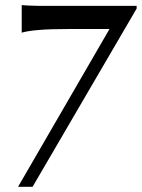

<svg xmlns="http://www.w3.org/2000/svg" viewBox="-20 -723 549 743"><path d="M254.9 -610.8Q213.4 -610.8 182.4 -609.9Q151.4 -608.9 128.9 -606.9Q106.4 -605 91.3 -602.5Q76.2 -600.1 65.9 -597.2H64V-703.1H65.9Q76.2 -702.1 91.3 -701.4Q106.4 -700.7 128.9 -700.4Q151.4 -700.2 182.4 -700.2Q213.4 -700.2 254.9 -700.2H508.8V-689.9L106 0H49.8L403.8 -610.8Z"/></svg>

Font: Marcellus SC
Style: Regular
Weight: 400
Designer: Astigmatic (AOETI)
Foundry: Astigmatic (AOETI)
Version: Version 1.001